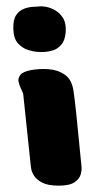

<svg xmlns="http://www.w3.org/2000/svg" viewBox="-20 -585 308 605"><path d="M112 -421Q112 -421 99 -421.5Q86 -422 68.5 -427.5Q51 -433 37 -448Q23 -463 22 -493Q21 -523 31 -537.5Q41 -552 56 -557.5Q71 -563 85 -563.5Q99 -564 105 -565Q111 -566 125 -563.5Q139 -561 154 -552.5Q169 -544 179 -527.5Q189 -511 187 -484Q185 -458 173.5 -444.5Q162 -431 147.5 -426.5Q133 -422 122.5 -421.5Q112 -421 112 -421ZM77 -62 53 -290Q53 -290 48.5 -300.5Q44 -311 42 -315Q41 -318 38.5 -327.5Q36 -337 43.5 -348Q51 -359 77 -364Q104 -369 133 -367Q162 -365 184.5 -349.5Q207 -334 212 -296Q216 -268 220 -229.5Q224 -191 227.5 -154.5Q231 -118 233.5 -93.5Q236 -69 236 -69Q236 -69 237 -58.5Q238 -48 234 -34.5Q230 -21 214.5 -10.5Q199 0 165 0Q131 0 113 -9.5Q95 -19 87.5 -31Q80 -43 78.5 -52.5Q77 -62 77 -62Z"/></svg>

Font: Nerko One
Style: Regular
Weight: 400
Designer: Nermin Kahrimanovic
Foundry: Nermin Kahrimanovic
Version: Version 1.101